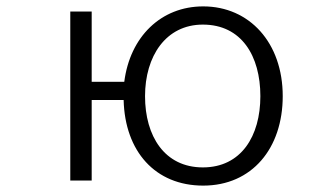

<svg xmlns="http://www.w3.org/2000/svg" viewBox="-20 -534 1040 601"><path d="M267 31V-221H367C371 -60 466 47 616 47C769 47 865 -70 865 -233C865 -400 761 -514 616 -514C484 -514 387 -419 369 -278H267V-498H200V31ZM615 -10C495 -10 434 -108 434 -233C434 -358 499 -457 615 -457C736 -457 795 -359 795 -233C795 -108 735 -10 615 -10Z"/></svg>

Font: LINE Seed JP App_OTF Regular
Style: Regular
Weight: 400
Designer: LY Corporation & Fontrix & Fontworks
Version: Version 1.002